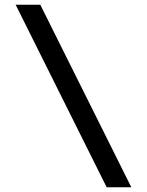

<svg xmlns="http://www.w3.org/2000/svg" viewBox="-20 -730 620 810"><path d="M430 60 46 -710H150L534 60Z"/></svg>

Font: Sometype Mono
Style: Bold
Weight: 700
Monospace: yes
Designer: Ryoichi Tsunekawa
Foundry: Dharma Type
Version: Version 1.000; ttfautohint (v1.8.3)